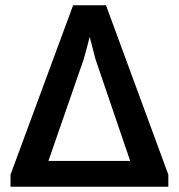

<svg xmlns="http://www.w3.org/2000/svg" viewBox="-20 -710 681 730"><path d="M383 -690 620 -46V0H20V-46L258 -690ZM321 -570Q319 -562 311 -531Q303 -500 298 -484L164 -98H475L343 -485Q341 -491 321 -570Z"/></svg>

Font: Exo 2 Semi Bold
Style: Regular
Weight: 600
Designer: Natanael Gama
Version: Version 1.001;PS 001.001;hotconv 1.0.88;makeotf.lib2.5.64775